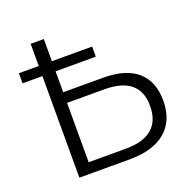

<svg xmlns="http://www.w3.org/2000/svg" viewBox="-130 -871 996 1000"><g transform="rotate(-20 367.5 -371.0)"><path d="M691 -228Q691 -118 621.5 -59Q552 0 422 0H143V-563H33V-619H143V-742H216V-619H439V-563H216V-447H438Q562 -447 626.5 -391Q691 -335 691 -228ZM617 -226Q617 -388 422 -388H216V-59H422Q519 -59 568 -101Q617 -143 617 -226Z"/></g></svg>

Font: CMG Sans
Style: Regular
Weight: 400
Designer: Julieta Ulanovsky
Foundry: Julieta Ulanovsky
Version: Version 7.200